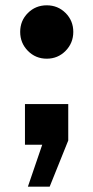

<svg xmlns="http://www.w3.org/2000/svg" viewBox="-20 -545 351 723"><path d="M156 -324Q114 -324 85 -353.5Q56 -383 56 -425Q56 -467 85 -496Q114 -525 156 -525Q198 -525 227 -496Q256 -467 256 -425Q256 -383 227 -353.5Q198 -324 156 -324ZM85 158 139 0H74V-153H237V-16L167 158Z"/></svg>

Font: Txt Sans
Style: Bold
Weight: 700
Designer: Open Source
Foundry: XRLN
Version: Version 1.0